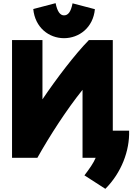

<svg xmlns="http://www.w3.org/2000/svg" viewBox="-20 -971 849 1212"><path d="M216 25H56V-718H248V-344C335 -473 452 -627 541 -718H692V-146H795C799 -19 746 120 645 221L513 136C545 94 571 57 584 25H501V-404C402 -281 295 -116 216 25ZM384 -730C289 -730 201 -797 190 -914L331 -951C342 -897 360 -874 384 -874C409 -874 427 -894 438 -950L579 -913C568 -796 479 -730 384 -730Z"/></svg>

Font: Repo Black
Style: Regular
Weight: 900
Designer: Stefan Peev
Foundry: Context Ltd
Version: Version 1.502